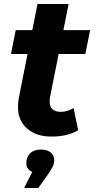

<svg xmlns="http://www.w3.org/2000/svg" viewBox="-20 -677 475 963"><path d="M231 -190Q229 -182 229 -168Q229 -116 286 -116Q317 -116 349 -135L372 -24Q320 8 238 8Q162 8 116 -32Q70 -72 70 -142Q70 -162 75 -189L118 -406H35L59 -526H142L168 -657H324L298 -526H432L408 -406H274ZM252 126Q252 142 245.5 156.5Q239 171 221 197L172 266H101L142 185Q112 173 112 141Q112 111 131 92Q150 73 185 73Q217 73 234.5 88Q252 103 252 126Z"/></svg>

Font: Idrija
Style: Bold Italic
Weight: 700
Italic angle: -11.3°
Designer: Julieta Ulanovsky
Foundry: Julieta Ulanovsky
Version: Version 7.200